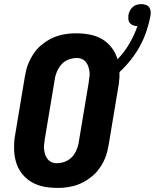

<svg xmlns="http://www.w3.org/2000/svg" viewBox="-20 -905 752 933"><path d="M257 8Q238 8 219 6Q200 4 182 -0.5Q164 -5 147 -13Q130 -21 116 -32Q102 -43 90 -57Q78 -71 70 -87Q62 -103 57 -120.5Q52 -138 50 -157Q48 -176 48.5 -198.5Q49 -221 51 -234L101 -534Q104 -551 108 -567Q112 -583 119 -599Q126 -615 134.5 -630Q143 -645 154 -659Q165 -673 179 -684.5Q193 -696 207.5 -705.5Q222 -715 238 -722Q254 -729 271 -733.5Q288 -738 307 -740.5Q326 -743 338 -743H352Q386 -743 418.5 -736.5Q451 -730 477.5 -714Q504 -698 523 -673Q542 -648 551 -617Q585 -652 609 -693.5Q633 -735 648 -778Q638 -778 628 -781.5Q618 -785 611.5 -792.5Q605 -800 604 -810.5Q603 -821 604 -832Q606 -842 611 -852.5Q616 -863 625 -871Q634 -879 645 -882Q656 -885 666 -885Q678 -885 688.5 -881.5Q699 -878 705 -869.5Q711 -861 712 -850Q713 -839 711 -827Q704 -790 691.5 -753Q679 -716 660 -681Q641 -646 615.5 -614Q590 -582 561 -555Q560 -548 560.5 -539.5Q561 -531 560 -524Q559 -517 558.5 -511.5Q558 -506 558 -501L508 -201Q505 -184 501 -168Q497 -152 490.5 -136Q484 -120 475 -105Q466 -90 455 -76Q444 -62 430 -50.5Q416 -39 401.5 -29.5Q387 -20 371 -13Q355 -6 338 -1.5Q321 3 302 5.5Q283 8 272 8ZM251 -112H257Q269 -112 282 -115Q295 -118 307 -124.5Q319 -131 328.5 -140.5Q338 -150 344.5 -161.5Q351 -173 356 -187.5Q361 -202 362 -210L411 -504Q412 -512 413 -519.5Q414 -527 415 -535Q416 -543 415.5 -550.5Q415 -558 413.5 -565Q412 -572 410 -579Q408 -586 404.5 -592.5Q401 -599 396.5 -604.5Q392 -610 386 -614Q380 -618 371.5 -620.5Q363 -623 359 -623H352Q340 -623 327 -620Q314 -617 302 -610.5Q290 -604 281 -594.5Q272 -585 265 -573.5Q258 -562 253 -547.5Q248 -533 247 -525L198 -231Q197 -223 196 -215.5Q195 -208 194 -200Q193 -192 193.5 -184.5Q194 -177 195.5 -170Q197 -163 199 -156Q201 -149 204.5 -142.5Q208 -136 212.5 -130.5Q217 -125 223 -121Q229 -117 237.5 -114.5Q246 -112 251 -112Z"/></svg>

Font: Iosevka Aile Heavy
Style: Italic
Weight: 900
Italic angle: -9°
Designer: Belleve Invis
Foundry: Belleve Invis
Version: Version 31.1.0; ttfautohint (v1.8.4)